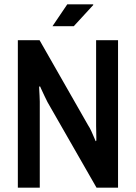

<svg xmlns="http://www.w3.org/2000/svg" viewBox="-20 -873 632 893"><path d="M63 0V-686H164L390 -290Q397 -280 405 -262.5Q413 -245 419 -230.5Q425 -216 425 -216L428 -219Q428 -219 428 -233Q428 -247 427.5 -263.5Q427 -280 427 -287V-686H529V0H429L201 -398Q196 -408 187.5 -425.5Q179 -443 172.5 -457.5Q166 -472 166 -472L162 -469Q162 -469 162.5 -456.5Q163 -444 164 -427.5Q165 -411 165 -401V0ZM224 -751 293 -853H413L414 -850L323 -751Z"/></svg>

Font: Archivo Narrow SemiBold
Style: Regular
Weight: 600
Designer: Hector Gatti
Foundry: Omnibus-Type
Version: Version 3.002